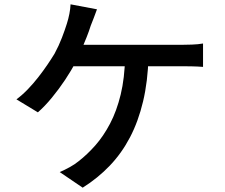

<svg xmlns="http://www.w3.org/2000/svg" viewBox="-20 -821 1040 887"><path d="M428 -778Q421 -760 413.5 -739Q406 -718 399 -702Q392 -679 380.5 -650Q369 -621 356.5 -591.5Q344 -562 330 -535Q310 -496 281 -452.5Q252 -409 219.5 -369.5Q187 -330 155 -302L56 -362Q83 -382 108.5 -408.5Q134 -435 157 -464.5Q180 -494 199 -522Q218 -550 232 -573Q252 -610 266 -646.5Q280 -683 289 -712Q296 -734 300.5 -757Q305 -780 306 -801ZM289 -614Q304 -614 336.5 -614Q369 -614 414 -614Q459 -614 509 -614Q559 -614 608.5 -614Q658 -614 701.5 -614Q745 -614 776.5 -614Q808 -614 820 -614Q839 -614 867 -615Q895 -616 918 -620V-512Q893 -514 865 -514.5Q837 -515 820 -515Q805 -515 765.5 -515Q726 -515 672 -515Q618 -515 557.5 -515Q497 -515 441 -515Q385 -515 341.5 -515Q298 -515 278 -515ZM666 -558Q663 -445 641 -352.5Q619 -260 580.5 -186.5Q542 -113 487 -55.5Q432 2 362 46L256 -26Q279 -36 302.5 -49Q326 -62 343 -76Q383 -107 420.5 -149.5Q458 -192 488.5 -250Q519 -308 537.5 -384Q556 -460 558 -559Z"/></svg>

Font: Noto Sans SC Medium
Style: Regular
Weight: 500
Designer: Ryoko NISHIZUKA  (kana, bopomofo & ideographs); Paul D. Hunt (Latin, Greek & Cyrillic); Sandoll Communications , Soo-you
Foundry: Adobe
Version: Version 2.004-H2;hotconv 1.0.118;makeotfexe 2.5.65603